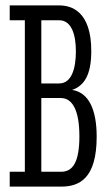

<svg xmlns="http://www.w3.org/2000/svg" viewBox="-20 -691 408 711"><path d="M16 -616H72V-55H16V0H207C273 0 338 -29 338 -185C338 -286 308 -349 247 -358C293 -374 318 -415 318 -502C318 -649 245 -671 199 -671H16ZM274 -186C274 -92 250 -55 207 -55H133V-328H205C246 -328 274 -287 274 -186ZM261 -501C261 -437 245 -382 199 -382H133V-616H199C247 -616 261 -558 261 -501Z"/></svg>

Font: Stint Ultra Condensed
Style: Regular
Weight: 400
Width: 1
Designer: Astigmatic (AOETI)
Foundry: Astigmatic (AOETI)
Version: Version 1.000